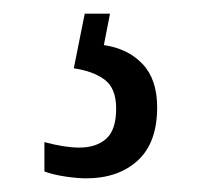

<svg xmlns="http://www.w3.org/2000/svg" viewBox="-20 -29 303 281"><path d="M106 232Q94 232 76.5 229.5Q59 227 45 222V179Q75 187 96 187Q121 187 135.5 174Q150 161 150 130Q150 100 133 87.5Q116 75 88 71L104 -9H141L132 37Q167 42 188.5 64.5Q210 87 210 128Q210 180 181.5 206Q153 232 106 232Z"/></svg>

Font: Noto Serif Myanmar ExtraCondensed
Style: Regular
Weight: 400
Width: 2
Designer: Ben Mitchell and the Monotype Design Team
Foundry: Monotype Imaging Inc.
Version: Version 2.106; ttfautohint (v1.8.4.7-5d5b)